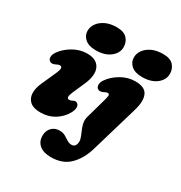

<svg xmlns="http://www.w3.org/2000/svg" viewBox="-219 -893 1215 1288"><g transform="rotate(30 388.0 -249.0)"><path d="M265 -532Q209.5 -532 180.8 -557.2Q152 -582.5 152 -619Q152 -649.5 171 -676.2Q190 -703 225.8 -720Q261.5 -737 311.5 -737Q366.5 -737 391.8 -710Q417 -683 417 -643Q417 -597.5 375.5 -564.8Q334 -532 265 -532ZM272 -209Q248 -155 277 -155Q283 -155 287.8 -156.5Q292.5 -158 302 -163Q321 -174 336 -161Q346 -152.5 346.2 -134.5Q346.5 -116.5 333 -91Q307 -43.5 259.2 -14.2Q211.5 15 150.5 15Q97.5 15 70.8 -8Q44 -31 42 -69.8Q40 -108.5 61 -155L108.5 -261Q125.5 -299 123.8 -312Q122 -325 107 -325Q100.5 -325 94.2 -322.2Q88 -319.5 78.5 -315Q65 -308.5 54.8 -308.8Q44.5 -309 37.5 -314Q25 -322.5 24.5 -341.5Q24 -360.5 39.5 -383Q67.5 -424 119.2 -454.5Q171 -485 229 -485Q301.5 -485 325.8 -435.5Q350 -386 312.5 -301ZM623.5 -532Q568 -532 539.2 -557.2Q510.5 -582.5 510.5 -619Q510.5 -649.5 529.5 -676.2Q548.5 -703 584.2 -720Q620 -737 670 -737Q725 -737 750.2 -710Q775.5 -683 775.5 -643Q775.5 -597.5 734 -564.8Q692.5 -532 623.5 -532ZM692.5 -318.5 585 47Q559.5 133.5 505.8 186.5Q452 239.5 362 239.5Q304.5 239.5 273.2 213.2Q242 187 242 143Q242 103 265.8 79Q289.5 55 326 55Q351.5 55 370.2 65.8Q389 76.5 405.5 87.5Q422 98.5 440.5 98.5Q466.5 98.5 473.5 72.5Q479.5 51.5 472.5 30Q465.5 8.5 454.8 -14.8Q444 -38 438 -63.8Q432 -89.5 440 -118.5L483 -271.5Q488.5 -290.5 491 -307.8Q493.5 -325 479 -325Q472.5 -325 466.2 -322.5Q460 -320 450.5 -315Q437 -308.5 426.8 -308.8Q416.5 -309 409.5 -314Q397 -322.5 396.5 -341.5Q396 -360.5 411.5 -383Q439.5 -424 491.2 -454.5Q543 -485 601 -485Q676 -485 695.8 -440.5Q715.5 -396 692.5 -318.5Z"/></g></svg>

Font: Fraunces 9pt SuperSoft Black
Style: Italic
Weight: 900
Italic angle: -16°
Version: Version 1.000;[0bf87f6ff]